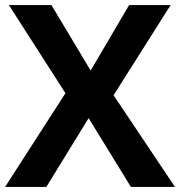

<svg xmlns="http://www.w3.org/2000/svg" viewBox="-20 -734 707 754"><path d="M667 0H494L328 -270L162 0H0L237 -368L15 -714H182L336 -457L487 -714H650L426 -360Z"/></svg>

Font: Noto Sans Kawi
Style: Bold
Weight: 700
Designer: Fadhl Haqq
Version: Version 1.000